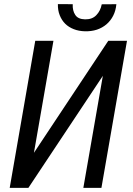

<svg xmlns="http://www.w3.org/2000/svg" viewBox="-20 -908 645 928"><path d="M542.5 -887.7 471.7 -887.2C467.8 -866.2 459 -848.6 445.8 -835C432.6 -820.8 414.1 -814 391.1 -814.5C368.2 -814.9 352.5 -822.3 343.8 -835.9C334.5 -849.6 330.6 -866.7 331.5 -887.7L259.8 -888.2C259.3 -868.2 262.2 -850.6 268.6 -834.5C274.9 -818.4 283.7 -804.7 294.9 -793.5C306.2 -782.2 320.3 -773.4 336.4 -767.1C352.5 -760.7 370.6 -757.3 390.6 -756.8C411.1 -756.3 430.2 -758.8 448.2 -764.6C465.8 -770.5 481.4 -779.3 494.6 -790.5C507.8 -801.8 519 -815.9 527.3 -832.5C535.6 -848.6 540.5 -867.2 542.5 -887.7ZM593.8 -710.9H503.4L144 -169.4L238.3 -710.9H150.4L26.9 0H117.2L477.1 -541.5L382.8 0H470.2Z"/></svg>

Font: Roboto Condensed
Style: Italic
Weight: 400
Designer: Google
Version: Version 1.000;PS 001.000;hotconv 1.0.88;makeotf.lib2.5.64775